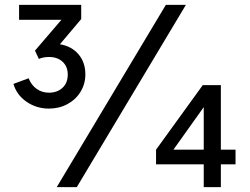

<svg xmlns="http://www.w3.org/2000/svg" viewBox="-20 -765 1022 785"><path d="M35 -422 97 -445Q108 -417 130 -401.5Q152 -386 180 -386Q214 -386 235.5 -406Q257 -426 257 -460Q257 -493 236 -512.5Q215 -532 180 -532Q157 -532 139 -524L123 -558L231 -684H58V-745H312V-687L225 -584Q273 -576 301 -543Q329 -510 329 -461Q329 -422 309.5 -390Q290 -358 256 -339.5Q222 -321 180 -321Q129 -321 88.5 -349Q48 -377 35 -422ZM658 -745H740L294 0H212ZM813 -93H618V-153L809 -417H883V-153H943V-93H883V0H813ZM813 -153V-327L689 -153Z"/></svg>

Font: Eudoxus Sans
Style: Regular
Weight: 400
Designer: Stijn de Vries
Foundry: tokotype
Version: Version 2.005